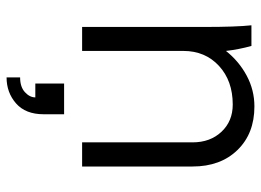

<svg xmlns="http://www.w3.org/2000/svg" viewBox="-122 -426 772 567"><g transform="rotate(90 263.5 -143.0)"><path d="M55.2 -500H116.2Q126.5 -462.9 130.9 -424.8Q161.6 -463.4 204.1 -486.1Q246.6 -508.8 294.9 -508.8Q375 -508.8 423.6 -458.7Q472.2 -408.7 472.2 -326.2V0H400.9V-326.2Q400.9 -378.4 369.6 -411.6Q338.4 -444.8 289.1 -444.8Q219.2 -444.8 175 -404.1Q130.9 -363.3 130.9 -298.8V0H60.1V-359.9Q60.1 -455.1 55.2 -500ZM268.1 138.2H227.1V53.2H317.9V113.8Q317.9 167 285.9 195.1Q253.9 223.1 209 223.1V183.1Q237.3 183.1 252.7 168.9Q268.1 154.8 268.1 138.2Z"/></g></svg>

Font: LT Superior
Style: Regular
Weight: 400
Designer: Daniel Lyons
Foundry: LyonsType
Version: Version 1.000